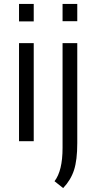

<svg xmlns="http://www.w3.org/2000/svg" viewBox="-20 -720 490 979"><path d="M77 0V-500H152V0ZM152 -700V-611H77V-700ZM374 -700V-612H299V-700ZM258 204Q299 151 299 34V-500H374V10Q374 96 357.5 147Q341 198 302 239Z"/></svg>

Font: Gudea
Style: Regular
Weight: 400
Designer: Agustina Mingote
Foundry: Agustina Mingote
Version: Version 1.002